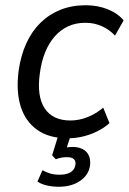

<svg xmlns="http://www.w3.org/2000/svg" viewBox="-20 -519 492 733"><path d="M239 9Q168 9 122.5 -23Q77 -55 59 -112.5Q41 -170 51 -248Q59 -306 80 -352.5Q101 -399 134 -431.5Q167 -464 210.5 -481.5Q254 -499 307 -499Q353 -499 391.5 -483.5Q430 -468 452 -441L419 -383Q398 -406 369 -419Q340 -432 306 -432Q269 -432 240 -418.5Q211 -405 189 -380Q167 -355 152.5 -319.5Q138 -284 132 -238Q120 -152 150.5 -105.5Q181 -59 249 -59Q282 -59 314.5 -72Q347 -85 374 -108L398 -49Q378 -31 352 -18Q326 -5 297 2Q268 9 239 9ZM204 194Q181 194 159 189Q137 184 123 174L142 131Q157 139 172 143.5Q187 148 208 148Q234 148 249.5 138.5Q265 129 268 110Q270 96 262 88.5Q254 81 236 81Q227 81 216.5 82.5Q206 84 193 89L179 74L208 -20H256L231 56L210 50Q220 46 232.5 44Q245 42 257 42Q279 42 295 50Q311 58 318.5 73.5Q326 89 324 111Q319 149 286 171.5Q253 194 204 194Z"/></svg>

Font: Nunito Sans 10pt SemiCondensed
Style: Italic
Weight: 400
Width: 4
Italic angle: -9°
Designer: Vernon Adams
Foundry: Vernon Adams
Version: Version 3.101;gftools[0.9.27]